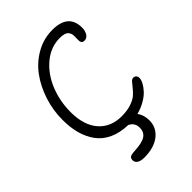

<svg xmlns="http://www.w3.org/2000/svg" viewBox="-266 -850 1143 1143"><g transform="rotate(-45 306.0 -278.5)"><path d="M250 184.1Q220.7 184.1 204.8 173.8Q189 163.6 189 146Q189 129.9 198.5 123.3Q208 116.7 236.8 115.2Q303.7 111.8 330.3 93.5Q356.9 75.2 356.9 39.1Q356.9 22 350.6 9Q344.2 -3.9 337.6 -9.3Q331.1 -14.6 319.8 -21Q252.4 -22.5 202.1 -45.7Q151.9 -68.8 122.1 -109.9Q92.3 -150.9 78.1 -202.9Q64 -254.9 64 -318.8Q64 -399.9 88.9 -476.3Q113.8 -552.7 157 -611.3Q200.2 -669.9 263.7 -705.6Q327.1 -741.2 399.9 -741.2Q535.2 -741.2 535.2 -625Q535.2 -598.1 523.2 -579.1Q511.2 -560.1 490.2 -560.1Q483.9 -560.1 479.5 -561.5Q475.1 -563 472.7 -566.4Q470.2 -569.8 468.5 -573.2Q466.8 -576.7 466.6 -583Q466.3 -589.4 466.3 -594Q466.3 -598.6 466.6 -606.9Q466.8 -615.2 466.8 -620.1Q466.8 -632.3 464.4 -640.9Q461.9 -649.4 455.3 -658Q448.7 -666.5 434.3 -671.1Q419.9 -675.8 397.9 -675.8Q321.3 -675.8 259.3 -624.3Q197.3 -572.8 164.1 -491.2Q130.9 -409.7 130.9 -317.9Q130.9 -207 184.1 -146Q237.3 -85 329.1 -85Q375 -85 409.7 -96.7Q444.3 -108.4 462.9 -125.2Q481.4 -142.1 494.4 -158.9Q507.3 -175.8 517.8 -187.5Q528.3 -199.2 539.1 -199.2Q551.3 -199.2 558.1 -191.4Q564.9 -183.6 564.9 -171.9Q564.9 -156.7 554.4 -136.7Q543.9 -116.7 524.9 -95.9Q505.9 -75.2 474.1 -56.9Q442.4 -38.6 404.8 -28.8Q428.2 2.9 428.2 47.9Q428.2 108.9 380.4 146.5Q332.5 184.1 250 184.1Z"/></g></svg>

Font: Shantell Sans Bouncy
Style: Regular
Weight: 300
Designer: Stephen Nixon, Anya Danilova, Shantell Martin
Foundry: Arrow Type
Version: Version 1.006;[9816181b4]